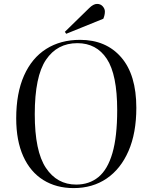

<svg xmlns="http://www.w3.org/2000/svg" viewBox="-20 -949 754 983"><path d="M63 -343Q63 -472 103 -562Q143 -652 216.5 -698.5Q290 -745 390 -745Q523 -745 600.5 -655.5Q678 -566 678 -397Q678 -268 638 -176Q598 -84 526 -35Q454 14 357 14Q268 14 201.5 -27.5Q135 -69 99 -149Q63 -229 63 -343ZM158 -364Q158 -175 215 -89.5Q272 -4 370 -4Q437 -4 484 -42.5Q531 -81 555.5 -165Q580 -249 580 -385Q580 -567 527 -647.5Q474 -728 376 -728Q273 -728 215.5 -643Q158 -558 158 -364ZM436 -907Q458 -929 477 -929Q495 -929 506 -916.5Q517 -904 517 -890Q517 -872 509 -853L319 -776L312 -786Z"/></svg>

Font: Literata 72pt
Style: Italic
Weight: 400
Italic angle: -2°
Designer: Latin by Veronika Burian and Jose Scaglione. Greek by Irene Vlachou. Cyrillic by Vera Evstafieva
Foundry: TypeTogether
Version: Version 3.002